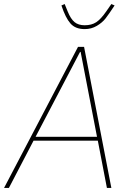

<svg xmlns="http://www.w3.org/2000/svg" viewBox="-32 -930 646 950"><path d="M387 -786Q341 -786 316.5 -814Q292 -842 272 -903L288 -910L303 -873Q318 -836 337 -820.5Q356 -805 387 -805Q421 -805 444 -820Q467 -835 494 -874L519 -910L535 -903Q506 -859 490 -838.5Q474 -818 447 -802Q420 -786 387 -786ZM519 0H497L452 -234H134L12 0H-12L354 -698H384ZM448 -253 367 -673H364L144 -253Z"/></svg>

Font: IBM Plex Sans Thin
Style: Italic
Weight: 100
Italic angle: -11.31°
Designer: Mike Abbink, Paul van der Laan, Pieter van Rosmalen
Foundry: Bold Monday
Version: Version 3.0